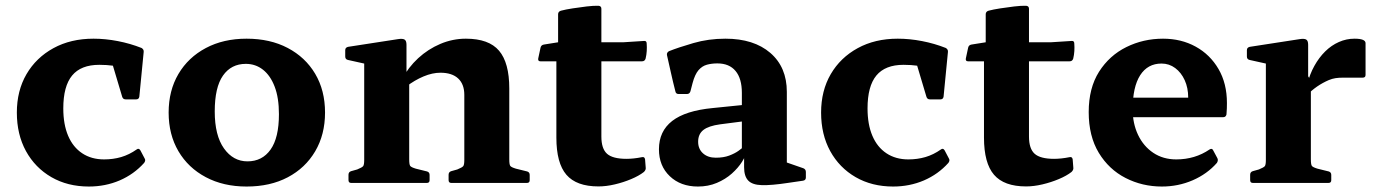

<svg xmlns="http://www.w3.org/2000/svg" viewBox="-20 -646 4852 678"><path d="M293.8 12.7Q218.9 12.7 161.4 -20.5Q104 -53.7 71.7 -112.4Q39.5 -171.2 39.5 -248.5Q39.5 -325.7 73.6 -384.2Q107.7 -442.6 168.8 -476Q229.8 -509.4 310.2 -509.4Q352 -509.4 396 -500.9Q440 -492.4 479.9 -476.6Q488.4 -471.4 487.4 -462.6L472 -304.7Q470.4 -295.1 461 -295.1H423.6Q414.2 -295.1 411.4 -304.5L373.1 -432.9L424.9 -404.7Q405.1 -410.4 381 -413.8Q356.9 -417.1 330.7 -417.1Q265.9 -417.1 234.7 -379.4Q203.5 -341.7 203.5 -263.2Q203.5 -206.7 220.6 -166.5Q237.7 -126.3 270.3 -104.7Q302.8 -83.1 347.6 -83.1Q379.6 -83.1 408 -91.4Q436.4 -99.8 462.7 -118.3Q470.2 -124.1 475.7 -115.1L490.5 -87Q495.5 -79.9 489.1 -70.9Q453 -30.6 402.6 -8.9Q352.1 12.7 293.8 12.7Z M850.7 12.7Q769 12.7 706.9 -20.3Q644.7 -53.2 610.1 -112Q575.5 -170.8 575.5 -248.5Q575.5 -326.1 610.1 -384.8Q644.7 -443.4 706.9 -476.4Q769 -509.4 850.7 -509.4Q933.7 -509.4 995.9 -476.7Q1058.2 -444 1093 -385.4Q1127.8 -326.7 1127.8 -248.5Q1127.8 -170.8 1093 -111.7Q1058.2 -52.7 996.2 -20Q934.3 12.7 850.7 12.7ZM853.8 -76.2Q905.9 -76.2 935.4 -117.8Q965 -159.4 965 -242.8Q965 -300.7 949.9 -340Q934.9 -379.3 908.6 -399.9Q882.3 -420.5 848.1 -420.5Q796.4 -420.5 767.4 -379.1Q738.3 -337.7 738.3 -252.5Q738.3 -167.6 770.9 -121.9Q803.4 -76.2 853.8 -76.2Z M1619.6 -310.9Q1619.6 -348.8 1597.8 -369Q1576.1 -389.2 1535.3 -389.2Q1506.9 -389.2 1475.6 -376.1Q1444.2 -363 1414.2 -340L1399.3 -365.8Q1421.7 -408.1 1456.6 -440.4Q1491.6 -472.6 1535 -491Q1578.5 -509.4 1625.2 -509.4Q1706.2 -509.4 1742.3 -466.9Q1778.4 -424.4 1778.4 -333.5V0H1619.6ZM1266.1 0V-311.3H1425V0ZM1220.2 0Q1210.6 0 1210.6 -10V-28.8Q1210.6 -38.8 1220 -41.6L1241.4 -47.6Q1259 -54.7 1262.6 -59.6Q1266.1 -64.5 1266.1 -81.4V-180H1425V-83.3Q1425 -65.1 1428.5 -60.2Q1432 -55.3 1448.3 -50.4L1488 -40.6Q1497 -37.8 1497 -28.4V-9.6Q1497 0 1487 0ZM1573.7 0Q1564.1 0 1564.1 -10V-28.8Q1564.1 -38.8 1573.5 -41.6L1594.9 -47.6Q1612.4 -54.7 1616 -59.6Q1619.6 -64.5 1619.6 -81.4V-180H1778.4V-83.3Q1778.4 -65.1 1781.9 -60.2Q1785.4 -55.3 1801.8 -50.4L1841.5 -40.6Q1850.5 -37.8 1850.5 -28.4V-9.6Q1850.5 0 1840.5 0ZM1266.1 -311.3V-462L1285.3 -417.3L1208.7 -434.3Q1199.1 -436.4 1199.1 -446.4V-469Q1199.1 -478.2 1209.1 -480.6L1385.3 -507.8Q1401.7 -510.4 1408.6 -506.3Q1415.4 -502.2 1415.4 -488V-376.7L1425 -360.9V-311.3Z M2093.3 12.3Q2015.5 12.3 1980.1 -28.9Q1944.7 -70 1944.7 -160.1V-462.7L1950.8 -496.7V-595.6Q1950.8 -605.2 1960.8 -608.2Q1977.3 -612.6 2001.9 -616.4Q2026.5 -620.2 2051.5 -623.2Q2076.5 -626.2 2094 -625.6Q2103.6 -624.4 2103.6 -615V-163.8Q2103.6 -120.9 2123.6 -103Q2143.7 -85.1 2192.2 -85.1Q2203.5 -85.1 2217.5 -86.5Q2231.4 -87.9 2247.3 -91.1Q2256.3 -93.1 2257.9 -83.1L2260.1 -54.9Q2261.7 -46.3 2253.7 -38.7Q2236.5 -25.2 2208.9 -13.6Q2181.4 -2 2151.1 5.1Q2120.7 12.3 2093.3 12.3ZM1888.2 -429.5Q1879 -429.5 1880.6 -439.5L1888.7 -477.5Q1890.7 -487.1 1900.7 -488.7L1950.8 -496.7H2180.3L2254 -501.4Q2263.6 -502.6 2263.6 -492Q2264.6 -479.3 2263.8 -465.9Q2263 -452.4 2259.8 -439.1Q2256.8 -429.5 2247.2 -429.5Z M2444.6 12.7Q2383.4 12.7 2345.2 -23.8Q2306.9 -60.2 2306.9 -118.8Q2306.9 -182.5 2353.7 -218.9Q2400.6 -255.2 2496.3 -264.4L2618.3 -276.8L2615.1 -218.9L2523.1 -207Q2482.4 -201.5 2463.9 -187.1Q2445.3 -172.6 2445.3 -145.6Q2445.3 -120 2462.4 -104.6Q2479.5 -89.1 2507.7 -89.1Q2535.1 -89.1 2555 -96.6Q2574.8 -104.1 2587.8 -113.4Q2600.7 -122.6 2605.8 -128.3L2617.8 -115.9Q2614.2 -97 2600.5 -75Q2586.7 -53.1 2564.2 -33Q2541.6 -12.9 2511.2 -0.1Q2480.9 12.7 2444.6 12.7ZM2599.7 -318Q2599.7 -368.8 2577.4 -395.4Q2555.2 -422.1 2513.3 -422.1Q2493.2 -422.1 2476.3 -417.5Q2459.4 -412.9 2446.6 -398.2Q2433.9 -383.4 2425.7 -352.8L2418.1 -323.6Q2415.1 -314 2405.6 -314H2376.4Q2366.4 -314 2364.8 -324Q2356.4 -356.7 2349.2 -389.2Q2341.9 -421.7 2335.2 -451.6Q2333.8 -460.2 2342.2 -465.2Q2375.2 -478.4 2428.5 -493.9Q2481.8 -509.4 2541.5 -509.4Q2642 -509.4 2700.3 -459.1Q2758.5 -408.8 2758.5 -321.4V-162H2599.7ZM2758.5 -162V-43.8L2738.9 -78.9L2816.7 -51.9Q2825.7 -48.3 2825.7 -38.7V-19.1Q2825.7 -9.5 2815.7 -7.9L2761.6 0Q2704.2 8.7 2670.5 7.8Q2636.8 6.9 2622.2 -8.4Q2607.6 -23.6 2607.6 -55.6V-101.9L2599.7 -109.9V-162Z M3133.8 12.7Q3058.9 12.7 3001.4 -20.5Q2944 -53.7 2911.7 -112.4Q2879.5 -171.2 2879.5 -248.5Q2879.5 -325.7 2913.6 -384.2Q2947.7 -442.6 3008.8 -476Q3069.8 -509.4 3150.2 -509.4Q3192 -509.4 3236 -500.9Q3280 -492.4 3319.9 -476.6Q3328.4 -471.4 3327.4 -462.6L3312 -304.7Q3310.4 -295.1 3301 -295.1H3263.6Q3254.2 -295.1 3251.4 -304.5L3213.1 -432.9L3264.9 -404.7Q3245.1 -410.4 3221 -413.8Q3196.9 -417.1 3170.7 -417.1Q3105.9 -417.1 3074.7 -379.4Q3043.5 -341.7 3043.5 -263.2Q3043.5 -206.7 3060.6 -166.5Q3077.7 -126.3 3110.3 -104.7Q3142.8 -83.1 3187.6 -83.1Q3219.6 -83.1 3248 -91.4Q3276.4 -99.8 3302.7 -118.3Q3310.2 -124.1 3315.7 -115.1L3330.5 -87Q3335.5 -79.9 3329.1 -70.9Q3293 -30.6 3242.6 -8.9Q3192.1 12.7 3133.8 12.7Z M3603.3 12.3Q3525.5 12.3 3490.1 -28.9Q3454.7 -70 3454.7 -160.1V-462.7L3460.8 -496.7V-595.6Q3460.8 -605.2 3470.8 -608.2Q3487.3 -612.6 3511.9 -616.4Q3536.5 -620.2 3561.5 -623.2Q3586.5 -626.2 3604 -625.6Q3613.6 -624.4 3613.6 -615V-163.8Q3613.6 -120.9 3633.6 -103Q3653.7 -85.1 3702.2 -85.1Q3713.5 -85.1 3727.5 -86.5Q3741.4 -87.9 3757.3 -91.1Q3766.3 -93.1 3767.9 -83.1L3770.1 -54.9Q3771.7 -46.3 3763.7 -38.7Q3746.5 -25.2 3718.9 -13.6Q3691.4 -2 3661.1 5.1Q3630.7 12.3 3603.3 12.3ZM3398.2 -429.5Q3389 -429.5 3390.6 -439.5L3398.7 -477.5Q3400.7 -487.1 3410.7 -488.7L3460.8 -496.7H3690.3L3764 -501.4Q3773.6 -502.6 3773.6 -492Q3774.6 -479.3 3773.8 -465.9Q3773 -452.4 3769.8 -439.1Q3766.8 -429.5 3757.2 -429.5Z M4082.8 12.7Q4013.7 12.7 3954.7 -17.5Q3895.7 -47.7 3860.1 -106.4Q3824.5 -165.1 3824.5 -250.2Q3824.5 -335.1 3861 -392.7Q3897.6 -450.2 3957.5 -479.8Q4017.5 -509.4 4087 -509.4Q4151.2 -509.4 4202.1 -481.4Q4253 -453.4 4282.8 -402.4Q4312.6 -351.3 4312.6 -282.2Q4312.6 -273.5 4312.3 -263.4Q4312 -253.3 4311 -241.8Q4308.6 -232.2 4299.6 -232.2H3967.4V-301.1H4202.3L4175.8 -285.6Q4175.8 -290.6 4175.8 -294.2Q4175.8 -297.8 4175.8 -301.8Q4175.8 -335.8 4163.5 -362.8Q4151.2 -389.8 4129.9 -405.7Q4108.6 -421.6 4081.7 -421.6Q4032.7 -421.6 4006.2 -380.3Q3979.7 -339 3979.7 -259.9Q3979.7 -209.9 3998.7 -169.8Q4017.8 -129.6 4052.6 -106.3Q4087.3 -83.1 4133.6 -83.1Q4199.9 -83.1 4251.4 -118.3Q4260.2 -123.7 4264 -115.1L4278.9 -87.4Q4282.7 -79.9 4277.3 -70.9Q4242.8 -31.6 4191.7 -9.4Q4140.7 12.7 4082.8 12.7Z M4450.1 0V-311.3H4609V0ZM4802.1 -381.3Q4802.1 -371.8 4792.1 -371.8H4723.2Q4707.7 -371.8 4696 -370Q4684.3 -368.2 4672.3 -363.2Q4651 -354.1 4631.1 -340.5Q4611.3 -326.8 4596.6 -311L4596.6 -349.4Q4605.1 -384.2 4621.4 -413.4Q4637.6 -442.7 4659.5 -464.3Q4681.3 -485.9 4707.8 -497.6Q4734.2 -509.4 4763.4 -509.4Q4802.1 -509.4 4802.1 -493.5ZM4404.2 0Q4394.6 0 4394.6 -10V-28.8Q4394.6 -38.8 4404 -41.6L4425.4 -47.6Q4443 -54.7 4446.6 -59.6Q4450.1 -64.5 4450.1 -81.4V-180H4609V-83.3Q4609 -65.1 4612.5 -60.2Q4616 -55.3 4632.3 -50.4L4672 -40.6Q4681 -37.8 4681 -28.4V-9.6Q4681 0 4671 0ZM4450.1 -311.3V-462L4469.3 -417.3L4392.7 -434.3Q4383.1 -436.4 4383.1 -446.4V-469Q4383.1 -478.2 4393.1 -480.6L4569.3 -507.8Q4585.7 -510.4 4592.6 -506.3Q4599.4 -502.2 4599.4 -488V-376.7L4609 -360.9V-311.3Z"/></svg>

Font: Hahmlet
Style: Regular
Weight: 400
Designer: Minjoo Ham & Mark Frömberg
Foundry: hypertype
Version: Version 1.002